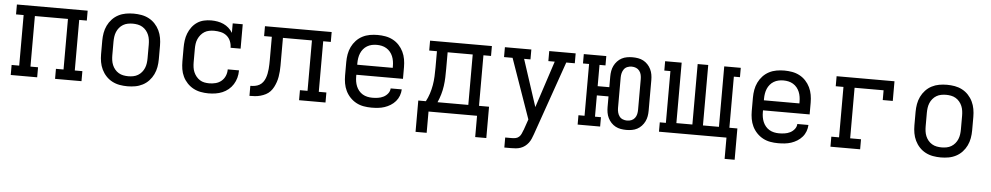

<svg xmlns="http://www.w3.org/2000/svg" viewBox="-40 -862 7281 1411"><g transform="rotate(5 3600.0 -156.5)"><path d="M234 0H39V-74H95V-447H39V-520H561V-447H505V-74H561V0H366V-74H422V-447H178V-74H234Z M900 8Q871 8 842.5 3Q814 -2 788 -15.5Q762 -29 742 -50.5Q722 -72 709.5 -98Q697 -124 692 -152.5Q687 -181 687 -210V-310Q687 -339 692 -367.5Q697 -396 709.5 -422Q722 -448 742 -469.5Q762 -491 788 -504.5Q814 -518 842.5 -523Q871 -528 900 -528Q929 -528 957.5 -523Q986 -518 1012 -504.5Q1038 -491 1058 -469.5Q1078 -448 1090.5 -422Q1103 -396 1108 -367.5Q1113 -339 1113 -310V-210Q1113 -181 1108 -152.5Q1103 -124 1090.5 -98Q1078 -72 1058 -50.5Q1038 -29 1012 -15.5Q986 -2 957.5 3Q929 8 900 8ZM900 -66Q918 -66 936.5 -69.5Q955 -73 971 -82.5Q987 -92 999 -106.5Q1011 -121 1018 -138Q1025 -155 1027.5 -173.5Q1030 -192 1030 -210V-310Q1030 -328 1027.5 -346.5Q1025 -365 1018 -382Q1011 -399 999 -413.5Q987 -428 971 -437.5Q955 -447 936.5 -450.5Q918 -454 900 -454Q882 -454 863.5 -450.5Q845 -447 829 -437.5Q813 -428 801 -413.5Q789 -399 782 -382Q775 -365 772.5 -346.5Q770 -328 770 -310V-210Q770 -192 772.5 -173.5Q775 -155 782 -138Q789 -121 801 -106.5Q813 -92 829 -82.5Q845 -73 863.5 -69.5Q882 -66 900 -66Z M1497 8Q1469 8 1440 2.5Q1411 -3 1386 -16.5Q1361 -30 1341 -51Q1321 -72 1308.5 -98Q1296 -124 1291.5 -152.5Q1287 -181 1287 -210V-310Q1287 -337 1290.5 -364Q1294 -391 1304 -416.5Q1314 -442 1330.5 -464Q1347 -486 1369.5 -501Q1392 -516 1418.5 -522Q1445 -528 1472 -528Q1495 -528 1518.5 -524Q1542 -520 1563 -510.5Q1584 -501 1601.5 -485.5Q1619 -470 1631 -450V-520H1705V-340H1631Q1631 -365 1621.5 -388.5Q1612 -412 1593 -427.5Q1574 -443 1549.5 -448.5Q1525 -454 1500 -454Q1482 -454 1463.5 -450.5Q1445 -447 1429.5 -437.5Q1414 -428 1402 -413.5Q1390 -399 1382.5 -382Q1375 -365 1372.5 -346.5Q1370 -328 1370 -310V-210Q1370 -192 1372.5 -173.5Q1375 -155 1382 -138.5Q1389 -122 1400.5 -107.5Q1412 -93 1427.5 -83Q1443 -73 1461 -69.5Q1479 -66 1497 -66Q1521 -66 1544.5 -72Q1568 -78 1586.5 -93.5Q1605 -109 1614.5 -131.5Q1624 -154 1624 -178V-180H1707V-177Q1707 -150 1700 -124.5Q1693 -99 1679 -76.5Q1665 -54 1644.5 -37Q1624 -20 1600 -10Q1576 0 1550 4Q1524 8 1497 8Z M1800 0V-74Q1817 -74 1834.5 -77Q1852 -80 1867 -88.5Q1882 -97 1892.5 -111Q1903 -125 1909 -141Q1915 -157 1918.5 -174.5Q1922 -192 1923.5 -209Q1925 -226 1925.5 -243.5Q1926 -261 1926 -278V-447H1869V-520H2361V-447H2305V-74H2361V0H2166V-74H2222V-446H2008V-281Q2008 -260 2008 -240Q2008 -220 2006.5 -199.5Q2005 -179 2001.5 -158.5Q1998 -138 1991.5 -119Q1985 -100 1975.5 -81.5Q1966 -63 1952 -48Q1938 -33 1919.5 -23.5Q1901 -14 1881 -8.5Q1861 -3 1840.5 -1.5Q1820 0 1800 0Z M2700 8Q2671 8 2642.5 3Q2614 -2 2588.5 -15.5Q2563 -29 2542.5 -50.5Q2522 -72 2509.5 -98Q2497 -124 2492 -152.5Q2487 -181 2487 -210V-310Q2487 -339 2492 -367.5Q2497 -396 2509.5 -422Q2522 -448 2542 -469.5Q2562 -491 2588 -504.5Q2614 -518 2642.5 -523Q2671 -528 2700 -528Q2729 -528 2757.5 -523Q2786 -518 2812 -504.5Q2838 -491 2858 -469.5Q2878 -448 2890.5 -422Q2903 -396 2908 -367.5Q2913 -339 2913 -310V-223H2569V-210Q2569 -191 2572 -173Q2575 -155 2582 -138Q2589 -121 2601 -106.5Q2613 -92 2629 -82.5Q2645 -73 2663.5 -69Q2682 -65 2700 -65Q2721 -65 2742 -68Q2763 -71 2782 -80.5Q2801 -90 2814.5 -107Q2828 -124 2829 -145H2911Q2910 -121 2901.5 -98Q2893 -75 2877 -56.5Q2861 -38 2840 -25Q2819 -12 2796 -4.5Q2773 3 2749 5.5Q2725 8 2700 8ZM2831 -297V-310Q2831 -328 2828 -346.5Q2825 -365 2818 -382Q2811 -399 2799 -413.5Q2787 -428 2771 -437.5Q2755 -447 2737 -451Q2719 -455 2700 -455Q2681 -455 2663 -451Q2645 -447 2629 -437.5Q2613 -428 2601 -413.5Q2589 -399 2582 -382Q2575 -365 2572 -346.5Q2569 -328 2569 -310V-297Z M3039 157V-74H3095Q3110 -102 3120 -133Q3130 -164 3135.5 -196Q3141 -228 3142.5 -260.5Q3144 -293 3144 -325V-447H3087V-520H3543V-447H3487V-74H3561V157H3479V0H3121V157ZM3181 -74H3408V-446H3223V-325Q3223 -293 3222 -261Q3221 -229 3216.5 -197Q3212 -165 3203 -134Q3194 -103 3181 -74Z M3699 215V141H3748Q3763 141 3777 138Q3791 135 3801.5 125Q3812 115 3817.5 102Q3823 89 3828 76V75H3829L3857 -6L3702 -447H3639V-520H3834V-447H3787L3900 -101L4013 -446H3966V-520H4161V-447H4098L3907 99Q3901 116 3894 132.5Q3887 149 3876 163.5Q3865 178 3850.5 189Q3836 200 3819 206Q3802 212 3784 213.5Q3766 215 3748 215Z M4580 8Q4560 8 4539.5 4.5Q4519 1 4501 -8.5Q4483 -18 4468.5 -33.5Q4454 -49 4445 -67.5Q4436 -86 4432.5 -106Q4429 -126 4429 -147V-226H4343V-69H4387V0H4221V-69H4266V-451H4221V-520H4387V-451H4343V-294H4429V-373Q4429 -394 4432.5 -414Q4436 -434 4445 -452.5Q4454 -471 4468.5 -486.5Q4483 -502 4501 -511.5Q4519 -521 4539.5 -524.5Q4560 -528 4580 -528Q4601 -528 4621.5 -524.5Q4642 -521 4660 -511.5Q4678 -502 4692.5 -486.5Q4707 -471 4716 -452.5Q4725 -434 4728.5 -414Q4732 -394 4732 -373V-147Q4732 -126 4728.5 -106Q4725 -86 4716 -67.5Q4707 -49 4692.5 -33.5Q4678 -18 4660 -8.5Q4642 1 4621.5 4.5Q4601 8 4580 8ZM4580 -61Q4597 -61 4612 -67Q4627 -73 4637 -86Q4647 -99 4650.5 -115Q4654 -131 4654 -147V-373Q4654 -389 4650.5 -405Q4647 -421 4637 -434Q4627 -447 4612 -453Q4597 -459 4580 -459Q4564 -459 4548.5 -453Q4533 -447 4523.5 -434Q4514 -421 4510 -405Q4506 -389 4506 -373V-147Q4506 -131 4510 -115Q4514 -99 4523.5 -86Q4533 -73 4548.5 -67Q4564 -61 4580 -61Z M5319 157V0H4821V-69H4866V-451H4821V-520H4943V-74H5061V-520H5139V-74H5257V-520H5379V-451H5334V-74H5393V157Z M5700 8Q5671 8 5642.5 3Q5614 -2 5588.5 -15.5Q5563 -29 5542.5 -50.5Q5522 -72 5509.5 -98Q5497 -124 5492 -152.5Q5487 -181 5487 -210V-310Q5487 -339 5492 -367.5Q5497 -396 5509.5 -422Q5522 -448 5542 -469.5Q5562 -491 5588 -504.5Q5614 -518 5642.5 -523Q5671 -528 5700 -528Q5729 -528 5757.5 -523Q5786 -518 5812 -504.5Q5838 -491 5858 -469.5Q5878 -448 5890.5 -422Q5903 -396 5908 -367.5Q5913 -339 5913 -310V-223H5569V-210Q5569 -191 5572 -173Q5575 -155 5582 -138Q5589 -121 5601 -106.5Q5613 -92 5629 -82.5Q5645 -73 5663.5 -69Q5682 -65 5700 -65Q5721 -65 5742 -68Q5763 -71 5782 -80.5Q5801 -90 5814.5 -107Q5828 -124 5829 -145H5911Q5910 -121 5901.5 -98Q5893 -75 5877 -56.5Q5861 -38 5840 -25Q5819 -12 5796 -4.5Q5773 3 5749 5.5Q5725 8 5700 8ZM5831 -297V-310Q5831 -328 5828 -346.5Q5825 -365 5818 -382Q5811 -399 5799 -413.5Q5787 -428 5771 -437.5Q5755 -447 5737 -451Q5719 -455 5700 -455Q5681 -455 5663 -451Q5645 -447 5629 -437.5Q5613 -428 5601 -413.5Q5589 -399 5582 -382Q5575 -365 5572 -346.5Q5569 -328 5569 -310V-297Z M6086 0V-74H6143V-446H6086V-520H6513V-375H6439V-447H6225V-74H6305V0Z M6900 8Q6871 8 6842.5 3Q6814 -2 6788 -15.5Q6762 -29 6742 -50.5Q6722 -72 6709.5 -98Q6697 -124 6692 -152.5Q6687 -181 6687 -210V-310Q6687 -339 6692 -367.5Q6697 -396 6709.5 -422Q6722 -448 6742 -469.5Q6762 -491 6788 -504.5Q6814 -518 6842.5 -523Q6871 -528 6900 -528Q6929 -528 6957.5 -523Q6986 -518 7012 -504.5Q7038 -491 7058 -469.5Q7078 -448 7090.5 -422Q7103 -396 7108 -367.5Q7113 -339 7113 -310V-210Q7113 -181 7108 -152.5Q7103 -124 7090.5 -98Q7078 -72 7058 -50.5Q7038 -29 7012 -15.5Q6986 -2 6957.5 3Q6929 8 6900 8ZM6900 -66Q6918 -66 6936.5 -69.5Q6955 -73 6971 -82.5Q6987 -92 6999 -106.5Q7011 -121 7018 -138Q7025 -155 7027.5 -173.5Q7030 -192 7030 -210V-310Q7030 -328 7027.5 -346.5Q7025 -365 7018 -382Q7011 -399 6999 -413.5Q6987 -428 6971 -437.5Q6955 -447 6936.5 -450.5Q6918 -454 6900 -454Q6882 -454 6863.5 -450.5Q6845 -447 6829 -437.5Q6813 -428 6801 -413.5Q6789 -399 6782 -382Q6775 -365 6772.5 -346.5Q6770 -328 6770 -310V-210Q6770 -192 6772.5 -173.5Q6775 -155 6782 -138Q6789 -121 6801 -106.5Q6813 -92 6829 -82.5Q6845 -73 6863.5 -69.5Q6882 -66 6900 -66Z"/></g></svg>

Font: Iosevka HT Extended
Style: Regular
Weight: 400
Width: 7
Monospace: yes
Designer: Belleve Invis
Foundry: Belleve Invis
Version: Version 32.3.0; ttfautohint (v1.8.4)